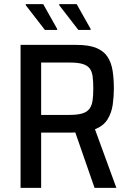

<svg xmlns="http://www.w3.org/2000/svg" viewBox="-20 -904 626 924"><path d="M79 0V-688H347Q408 -688 444 -673Q480 -658 498 -630Q516 -602 522 -563Q528 -524 528 -477Q528 -440 522.5 -400.5Q517 -361 497.5 -329.5Q478 -298 437 -282L540 0H435L337 -282L367 -270Q360 -268 350 -267Q340 -266 328 -266H178V0ZM178 -351H313Q353 -351 376 -358Q399 -365 410.5 -380.5Q422 -396 425.5 -420Q429 -444 429 -477Q429 -511 426 -535Q423 -559 412 -574Q401 -589 378 -596Q355 -603 316 -603H178ZM416 -760H357L265 -879V-884H349L416 -765ZM255 -760H196L104 -879V-884H188L255 -765Z"/></svg>

Font: Saira SemiCondensed Medium
Style: Regular
Weight: 500
Width: 4
Designer: Hector Gatti with collaboration of the Omnibus-Type team
Foundry: Omnibus-Type
Version: Version 1.101